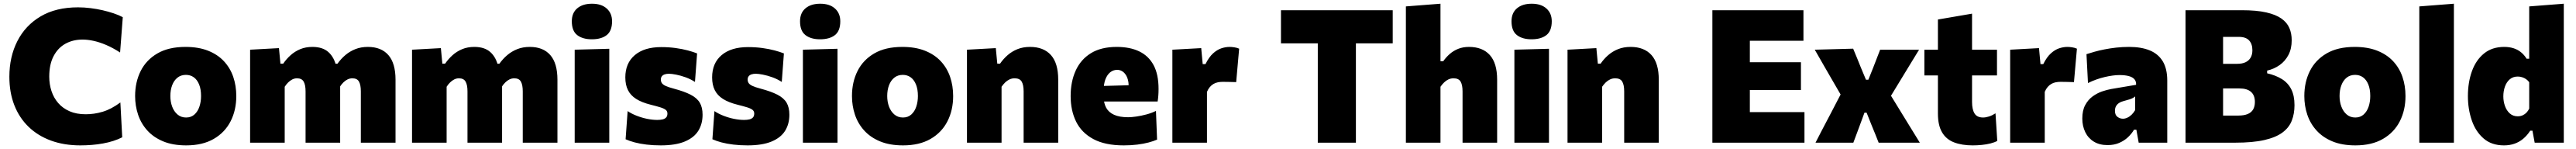

<svg xmlns="http://www.w3.org/2000/svg" viewBox="-20 -768 13888 802"><path d="M413 14.5Q325 14.5 254.2 -11.5Q183.5 -37.5 133.5 -86Q83.5 -134.5 57 -202.5Q30.5 -270.5 30.5 -355Q30.5 -462 73.5 -546.5Q116.5 -631 199 -679.8Q281.5 -728.5 400.5 -728.5Q434.5 -728.5 468.2 -724.2Q502 -720 533.5 -712.8Q565 -705.5 592.8 -696.2Q620.5 -687 642 -675.5L627.5 -485.5Q588.5 -510.5 552.8 -525.8Q517 -541 485 -548Q453 -555 425 -555Q373.5 -555 333 -532.8Q292.5 -510.5 269 -466Q245.5 -421.5 245.5 -355.5Q245.5 -315 257.5 -278.2Q269.5 -241.5 293.8 -213.5Q318 -185.5 355 -169.2Q392 -153 442 -153Q464 -153 487 -156.2Q510 -159.5 533.5 -166.5Q557 -173.5 580.8 -186Q604.5 -198.5 629 -216.5L639 -29Q617.5 -18 591 -9.5Q564.5 -1 535.2 4.2Q506 9.5 475 12Q444 14.5 413 14.5Z M984 14.5Q912 14.5 860 -7Q808 -28.5 774.2 -65.8Q740.5 -103 724.5 -150.8Q708.5 -198.5 708.5 -251Q708.5 -326 738.5 -385.8Q768.5 -445.5 828.8 -480.5Q889 -515.5 980 -515.5Q1050 -515.5 1101.5 -495.2Q1153 -475 1187 -438.8Q1221 -402.5 1237.5 -354.5Q1254 -306.5 1254 -251Q1254 -175 1223.2 -115Q1192.5 -55 1132.2 -20.2Q1072 14.5 984 14.5ZM983.5 -135.5Q1010.5 -135.5 1028.5 -151.8Q1046.5 -168 1055.2 -194.2Q1064 -220.5 1064 -251Q1064 -288 1053.5 -313.5Q1043 -339 1024.8 -352Q1006.5 -365 982.5 -365Q955.5 -365 936.8 -350Q918 -335 908.2 -309.2Q898.5 -283.5 898.5 -251Q898.5 -220.5 908.2 -194.2Q918 -168 937 -151.8Q956 -135.5 983.5 -135.5Z M1328.5 0Q1328.5 -53 1328.5 -102.5Q1328.5 -152 1328.5 -214.5V-264.5Q1328.5 -323 1328.5 -381.2Q1328.5 -439.5 1328.5 -500.5L1484 -509L1492 -425.5H1507Q1524.5 -451 1547.2 -471.2Q1570 -491.5 1599 -503.5Q1628 -515.5 1664.5 -515.5Q1720 -515.5 1751.2 -487.2Q1782.5 -459 1794 -406.5L1807 -406Q1810.5 -391 1812.2 -374.2Q1814 -357.5 1814 -339Q1814 -306 1814 -275.8Q1814 -245.5 1814 -214.5Q1814 -152.5 1814 -102.8Q1814 -53 1814 0H1627.5Q1627.5 -53 1627.5 -101.5Q1627.5 -150 1627.5 -204V-276Q1627.5 -311 1617.2 -328.8Q1607 -346.5 1581.5 -346.5Q1567.5 -346.5 1555.5 -340.2Q1543.5 -334 1533.2 -323.8Q1523 -313.5 1515 -301V-204Q1515 -149.5 1515 -101.2Q1515 -53 1515 0ZM1925.5 0Q1925.5 -53 1925.5 -101.5Q1925.5 -150 1925.5 -204V-276Q1925.5 -311 1915.5 -328.8Q1905.5 -346.5 1880 -346.5Q1866 -346.5 1853.8 -340.5Q1841.5 -334.5 1831 -324Q1820.5 -313.5 1812.5 -301L1784.5 -425H1799.5Q1818 -451 1841.8 -471.2Q1865.5 -491.5 1895.8 -503.5Q1926 -515.5 1963.5 -515.5Q2035.5 -515.5 2074 -471.5Q2112.5 -427.5 2112.5 -339Q2112.5 -306 2112.5 -275.8Q2112.5 -245.5 2112.5 -214.5Q2112.5 -152.5 2112.5 -102.8Q2112.5 -53 2112.5 0Z M2201.5 0Q2201.5 -53 2201.5 -102.5Q2201.5 -152 2201.5 -214.5V-264.5Q2201.5 -323 2201.5 -381.2Q2201.5 -439.5 2201.5 -500.5L2357 -509L2365 -425.5H2380Q2397.5 -451 2420.2 -471.2Q2443 -491.5 2472 -503.5Q2501 -515.5 2537.5 -515.5Q2593 -515.5 2624.2 -487.2Q2655.5 -459 2667 -406.5L2680 -406Q2683.5 -391 2685.2 -374.2Q2687 -357.5 2687 -339Q2687 -306 2687 -275.8Q2687 -245.5 2687 -214.5Q2687 -152.5 2687 -102.8Q2687 -53 2687 0H2500.5Q2500.5 -53 2500.5 -101.5Q2500.5 -150 2500.5 -204V-276Q2500.5 -311 2490.2 -328.8Q2480 -346.5 2454.5 -346.5Q2440.5 -346.5 2428.5 -340.2Q2416.5 -334 2406.2 -323.8Q2396 -313.5 2388 -301V-204Q2388 -149.5 2388 -101.2Q2388 -53 2388 0ZM2798.5 0Q2798.5 -53 2798.5 -101.5Q2798.5 -150 2798.5 -204V-276Q2798.5 -311 2788.5 -328.8Q2778.5 -346.5 2753 -346.5Q2739 -346.5 2726.8 -340.5Q2714.5 -334.5 2704 -324Q2693.5 -313.5 2685.5 -301L2657.5 -425H2672.5Q2691 -451 2714.8 -471.2Q2738.5 -491.5 2768.8 -503.5Q2799 -515.5 2836.5 -515.5Q2908.5 -515.5 2947 -471.5Q2985.5 -427.5 2985.5 -339Q2985.5 -306 2985.5 -275.8Q2985.5 -245.5 2985.5 -214.5Q2985.5 -152.5 2985.5 -102.8Q2985.5 -53 2985.5 0Z M3078.5 0Q3078.5 -53 3078.5 -102.5Q3078.5 -152 3078.5 -214.5V-264.5Q3078.5 -317 3078.5 -357Q3078.5 -397 3078.5 -431.2Q3078.5 -465.5 3078.5 -500.5L3265 -505.5Q3265 -470 3265 -435Q3265 -400 3265 -359Q3265 -318 3265 -264.5V-214.5Q3265 -152 3265 -102.5Q3265 -53 3265 0ZM3171 -556.5Q3121.5 -556.5 3092.2 -579Q3063 -601.5 3063 -653.5Q3063 -698.5 3092.2 -723.2Q3121.5 -748 3172 -748Q3222.5 -748 3251.2 -722.2Q3280 -696.5 3280 -653.5Q3280 -601.5 3251 -579Q3222 -556.5 3171 -556.5Z M3542.5 14.5Q3501 14.5 3465.8 10.2Q3430.5 6 3402.2 -1.5Q3374 -9 3353 -18.5L3364 -170Q3385.5 -155.5 3413.2 -144.8Q3441 -134 3469.8 -128.2Q3498.5 -122.5 3524 -122.5Q3540.5 -122.5 3552.8 -125.5Q3565 -128.5 3571.8 -136Q3578.5 -143.5 3578.5 -157Q3578.5 -169 3570 -176.2Q3561.5 -183.5 3541.8 -189.8Q3522 -196 3488 -204.5Q3440 -216.5 3410 -235.5Q3380 -254.5 3365.8 -282.8Q3351.5 -311 3351.5 -351.5Q3351.5 -428 3402.5 -471.2Q3453.5 -514.5 3545 -514.5Q3586 -514.5 3622.5 -509.5Q3659 -504.5 3688.8 -496.5Q3718.5 -488.5 3738.5 -480.5L3727 -327Q3704 -342 3677 -351.8Q3650 -361.5 3625.8 -366.2Q3601.5 -371 3587 -371Q3574 -371 3564 -367.8Q3554 -364.5 3548.5 -357.5Q3543 -350.5 3543 -339.5Q3543 -329 3548.5 -320.8Q3554 -312.5 3569 -305.5Q3584 -298.5 3612.5 -291Q3669 -276 3703.2 -258.5Q3737.5 -241 3752.8 -215.5Q3768 -190 3768 -150.5Q3768 -101 3745 -64Q3722 -27 3672 -6.2Q3622 14.5 3542.5 14.5Z M4010.5 14.5Q3969 14.5 3933.8 10.2Q3898.5 6 3870.2 -1.5Q3842 -9 3821 -18.5L3832 -170Q3853.5 -155.5 3881.2 -144.8Q3909 -134 3937.8 -128.2Q3966.5 -122.5 3992 -122.5Q4008.5 -122.5 4020.8 -125.5Q4033 -128.5 4039.8 -136Q4046.5 -143.5 4046.5 -157Q4046.5 -169 4038 -176.2Q4029.5 -183.5 4009.8 -189.8Q3990 -196 3956 -204.5Q3908 -216.5 3878 -235.5Q3848 -254.5 3833.8 -282.8Q3819.5 -311 3819.5 -351.5Q3819.5 -428 3870.5 -471.2Q3921.5 -514.5 4013 -514.5Q4054 -514.5 4090.5 -509.5Q4127 -504.5 4156.8 -496.5Q4186.5 -488.5 4206.5 -480.5L4195 -327Q4172 -342 4145 -351.8Q4118 -361.5 4093.8 -366.2Q4069.5 -371 4055 -371Q4042 -371 4032 -367.8Q4022 -364.5 4016.5 -357.5Q4011 -350.5 4011 -339.5Q4011 -329 4016.5 -320.8Q4022 -312.5 4037 -305.5Q4052 -298.5 4080.5 -291Q4137 -276 4171.2 -258.5Q4205.5 -241 4220.8 -215.5Q4236 -190 4236 -150.5Q4236 -101 4213 -64Q4190 -27 4140 -6.2Q4090 14.5 4010.5 14.5Z M4309 0Q4309 -53 4309 -102.5Q4309 -152 4309 -214.5V-264.5Q4309 -317 4309 -357Q4309 -397 4309 -431.2Q4309 -465.5 4309 -500.5L4495.5 -505.5Q4495.5 -470 4495.5 -435Q4495.5 -400 4495.5 -359Q4495.5 -318 4495.5 -264.5V-214.5Q4495.5 -152 4495.5 -102.5Q4495.5 -53 4495.5 0ZM4401.5 -556.5Q4352 -556.5 4322.8 -579Q4293.5 -601.5 4293.5 -653.5Q4293.5 -698.5 4322.8 -723.2Q4352 -748 4402.5 -748Q4453 -748 4481.8 -722.2Q4510.5 -696.5 4510.5 -653.5Q4510.5 -601.5 4481.5 -579Q4452.5 -556.5 4401.5 -556.5Z M4849 14.5Q4777 14.5 4725 -7Q4673 -28.5 4639.2 -65.8Q4605.5 -103 4589.5 -150.8Q4573.5 -198.5 4573.5 -251Q4573.5 -326 4603.5 -385.8Q4633.5 -445.5 4693.8 -480.5Q4754 -515.5 4845 -515.5Q4915 -515.5 4966.5 -495.2Q5018 -475 5052 -438.8Q5086 -402.5 5102.5 -354.5Q5119 -306.5 5119 -251Q5119 -175 5088.2 -115Q5057.5 -55 4997.2 -20.2Q4937 14.5 4849 14.5ZM4848.5 -135.5Q4875.5 -135.5 4893.5 -151.8Q4911.5 -168 4920.2 -194.2Q4929 -220.5 4929 -251Q4929 -288 4918.5 -313.5Q4908 -339 4889.8 -352Q4871.5 -365 4847.5 -365Q4820.5 -365 4801.8 -350Q4783 -335 4773.2 -309.2Q4763.5 -283.5 4763.5 -251Q4763.5 -220.5 4773.2 -194.2Q4783 -168 4802 -151.8Q4821 -135.5 4848.5 -135.5Z M5193.5 0Q5193.5 -53 5193.5 -102.5Q5193.5 -152 5193.5 -214.5V-264.5Q5193.5 -323 5193.5 -381.2Q5193.5 -439.5 5193.5 -500.5L5349 -509L5357 -425.5H5372Q5389.5 -451 5412.8 -471.2Q5436 -491.5 5466 -503.5Q5496 -515.5 5533.5 -515.5Q5606.5 -515.5 5646 -471.8Q5685.5 -428 5685.5 -339Q5685.5 -306 5685.5 -275.8Q5685.5 -245.5 5685.5 -214.5Q5685.5 -152.5 5685.5 -102.8Q5685.5 -53 5685.5 0H5499Q5499 -53 5499 -101.5Q5499 -150 5499 -204V-276Q5499 -311 5488.5 -328.8Q5478 -346.5 5450.5 -346.5Q5435.5 -346.5 5422.8 -340.5Q5410 -334.5 5399.2 -324Q5388.5 -313.5 5380 -301V-204Q5380 -149.5 5380 -101.2Q5380 -53 5380 0Z M6039 14.5Q5938 14.5 5874.8 -19.5Q5811.5 -53.5 5782 -113.2Q5752.5 -173 5752.5 -251Q5752.5 -328.5 5779.8 -388.2Q5807 -448 5862 -481.8Q5917 -515.5 6001 -515.5Q6072.5 -515.5 6122.8 -491.2Q6173 -467 6199.8 -417.2Q6226.5 -367.5 6226.5 -289.5Q6226.5 -269 6225.2 -253Q6224 -237 6221.5 -221.5L6063.5 -276.5Q6064.5 -282.5 6065 -289.2Q6065.5 -296 6065.5 -301.5Q6065.5 -343.5 6048 -367.8Q6030.5 -392 6003 -392Q5982.5 -392 5966.2 -379.2Q5950 -366.5 5940.2 -341.8Q5930.5 -317 5930.5 -280V-248.5Q5930.5 -212.5 5944.2 -187.8Q5958 -163 5987 -150Q6016 -137 6062.5 -137Q6080.5 -137 6106.8 -140.8Q6133 -144.5 6161 -152Q6189 -159.5 6212.5 -171L6218.5 -16.5Q6199 -8 6172.5 -1Q6146 6 6112.5 10.2Q6079 14.5 6039 14.5ZM5823.5 -221.5V-302.5L6114 -310.5L6221.5 -292.5V-221.5Z M6301 0Q6301 -53 6301 -102.5Q6301 -152 6301 -214.5V-264.5Q6301 -323 6301 -381.2Q6301 -439.5 6301 -500.5L6456.5 -509L6464.5 -423H6479.5Q6498.5 -461 6520.5 -480.8Q6542.5 -500.5 6565.2 -508Q6588 -515.5 6610 -515.5Q6619.5 -515.5 6634 -513.5Q6648.5 -511.5 6661 -506L6645 -326Q6624 -326.5 6607.2 -327Q6590.5 -327.5 6573 -327.5Q6559 -327.5 6546.2 -325Q6533.5 -322.5 6522.8 -316.2Q6512 -310 6503 -299.5Q6494 -289 6487.5 -273.5V-204Q6487.5 -149.5 6487.5 -101.2Q6487.5 -53 6487.5 0Z M7085 0Q7085 -56.5 7085 -109.8Q7085 -163 7085 -230.5V-441Q7085 -511.5 7085 -566.8Q7085 -622 7085 -680L7162 -534.5H7062Q7007.5 -534.5 6965.8 -534.5Q6924 -534.5 6886.5 -534.5V-713H7489V-534.5Q7451.5 -534.5 7409.8 -534.5Q7368 -534.5 7313.5 -534.5H7213.5L7290.5 -680Q7290.5 -622 7290.5 -566.8Q7290.5 -511.5 7290.5 -441V-230.5Q7290.5 -163 7290.5 -109.8Q7290.5 -56.5 7290.5 0Z M7560 0Q7560 -53 7560 -102.5Q7560 -152 7560 -214.5V-493Q7560 -553.5 7560 -613.2Q7560 -673 7560 -733.5L7746.5 -748Q7746.5 -690 7746.5 -626.8Q7746.5 -563.5 7746.5 -493V-438.5H7761.5Q7776.5 -460 7796.5 -477.5Q7816.5 -495 7842.2 -505.2Q7868 -515.5 7900 -515.5Q7973 -515.5 8012.5 -471.8Q8052 -428 8052 -339Q8052 -306 8052 -275.8Q8052 -245.5 8052 -214.5Q8052 -152.5 8052 -102.8Q8052 -53 8052 0H7865.5Q7865.5 -53 7865.5 -101.5Q7865.5 -150 7865.5 -204V-276Q7865.5 -311 7855 -328.8Q7844.5 -346.5 7817 -346.5Q7802 -346.5 7789.2 -340.5Q7776.5 -334.5 7765.8 -324Q7755 -313.5 7746.5 -301V-204Q7746.5 -149.5 7746.5 -101.2Q7746.5 -53 7746.5 0Z M8145 0Q8145 -53 8145 -102.5Q8145 -152 8145 -214.5V-264.5Q8145 -317 8145 -357Q8145 -397 8145 -431.2Q8145 -465.5 8145 -500.5L8331.5 -505.5Q8331.5 -470 8331.5 -435Q8331.5 -400 8331.5 -359Q8331.5 -318 8331.5 -264.5V-214.5Q8331.5 -152 8331.5 -102.5Q8331.5 -53 8331.5 0ZM8237.5 -556.5Q8188 -556.5 8158.8 -579Q8129.5 -601.5 8129.5 -653.5Q8129.5 -698.5 8158.8 -723.2Q8188 -748 8238.5 -748Q8289 -748 8317.8 -722.2Q8346.5 -696.5 8346.5 -653.5Q8346.5 -601.5 8317.5 -579Q8288.5 -556.5 8237.5 -556.5Z M8431.5 0Q8431.5 -53 8431.5 -102.5Q8431.5 -152 8431.5 -214.5V-264.5Q8431.5 -323 8431.5 -381.2Q8431.5 -439.5 8431.5 -500.5L8587 -509L8595 -425.5H8610Q8627.5 -451 8650.8 -471.2Q8674 -491.5 8704 -503.5Q8734 -515.5 8771.5 -515.5Q8844.5 -515.5 8884 -471.8Q8923.5 -428 8923.5 -339Q8923.5 -306 8923.5 -275.8Q8923.5 -245.5 8923.5 -214.5Q8923.5 -152.5 8923.5 -102.8Q8923.5 -53 8923.5 0H8737Q8737 -53 8737 -101.5Q8737 -150 8737 -204V-276Q8737 -311 8726.5 -328.8Q8716 -346.5 8688.5 -346.5Q8673.5 -346.5 8660.8 -340.5Q8648 -334.5 8637.2 -324Q8626.5 -313.5 8618 -301V-204Q8618 -149.5 8618 -101.2Q8618 -53 8618 0Z M9212.5 0Q9212.5 -56.5 9212.5 -109.8Q9212.5 -163 9212.5 -230.5V-474.5Q9212.5 -544.5 9212.5 -599.8Q9212.5 -655 9212.5 -713H9703.5V-548.5Q9659.5 -548.5 9609.2 -548.5Q9559 -548.5 9491 -548.5H9329L9414.5 -680Q9414.5 -622 9414.5 -566.8Q9414.5 -511.5 9414.5 -441V-264Q9414.5 -196.5 9414.5 -143Q9414.5 -89.5 9414.5 -33L9342 -164.5H9505Q9562 -164.5 9612.2 -164.5Q9662.5 -164.5 9709 -164.5V0ZM9367 -283.5V-433H9493Q9556.5 -433 9602 -433Q9647.5 -433 9690 -433V-283.5Q9645.5 -283.5 9600 -283.5Q9554.5 -283.5 9492.5 -283.5Z M9768.5 0Q9786.5 -35.5 9800.2 -61.5Q9814 -87.5 9826.2 -111Q9838.5 -134.5 9852.5 -161L9914 -279L9914.5 -241L9851.5 -349.5Q9837 -374.5 9824 -397Q9811 -419.5 9796.8 -444.2Q9782.5 -469 9764.5 -500.5L9971.5 -506Q9983 -478.5 9993 -454.2Q10003 -430 10013.5 -403.5L10040.5 -339H10053.5L10079 -402.5Q10089 -429 10098 -451.5Q10107 -474 10117 -500.5H10327Q10307 -467.5 10292.2 -443.8Q10277.5 -420 10264.5 -398.5Q10251.5 -377 10235.5 -351L10169 -242L10159 -279.5L10233 -159Q10256 -121.5 10277.8 -86.2Q10299.5 -51 10331 0H10109Q10099 -25 10090.8 -45.8Q10082.5 -66.5 10072 -91.5L10044 -161.5H10032.5L10008 -95Q9998.5 -69 9990.5 -48Q9982.5 -27 9972.5 0Z M10616 14.5Q10557.5 14.5 10515.2 -1.8Q10473 -18 10450.8 -55.8Q10428.5 -93.5 10428.5 -157Q10428.5 -184 10428.5 -213.5Q10428.5 -243 10428.5 -278.2Q10428.5 -313.5 10428.5 -357Q10428.5 -400.5 10428.5 -455.5Q10428.5 -515.5 10428.5 -564Q10428.5 -612.5 10428.5 -663L10612.5 -694.5Q10612.5 -654.5 10612.5 -617.8Q10612.5 -581 10612.5 -542Q10612.5 -503 10612.5 -455.5V-219.5Q10612.5 -179 10626 -157.2Q10639.5 -135.5 10672 -135.5Q10686.5 -135.5 10703.8 -141Q10721 -146.5 10739 -158L10748.5 -9.5Q10734 -1.5 10712.2 4Q10690.5 9.5 10665.2 12Q10640 14.5 10616 14.5ZM10355.5 -362V-500.5H10747V-362Q10702 -362 10656.8 -362Q10611.5 -362 10569.5 -362H10485Z M10818 0Q10818 -53 10818 -102.5Q10818 -152 10818 -214.5V-264.5Q10818 -323 10818 -381.2Q10818 -439.5 10818 -500.5L10973.5 -509L10981.5 -423H10996.5Q11015.5 -461 11037.5 -480.8Q11059.5 -500.5 11082.2 -508Q11105 -515.5 11127 -515.5Q11136.5 -515.5 11151 -513.5Q11165.5 -511.5 11178 -506L11162 -326Q11141 -326.5 11124.2 -327Q11107.5 -327.5 11090 -327.5Q11076 -327.5 11063.2 -325Q11050.5 -322.5 11039.8 -316.2Q11029 -310 11020 -299.5Q11011 -289 11004.5 -273.5V-204Q11004.5 -149.5 11004.5 -101.2Q11004.5 -53 11004.5 0Z M11343.5 13Q11299.5 13 11269 -5.8Q11238.5 -24.5 11222.8 -57Q11207 -89.5 11207 -130Q11207 -173.5 11222.5 -202.2Q11238 -231 11262.2 -248.8Q11286.5 -266.5 11313.5 -275.8Q11340.5 -285 11363.5 -289L11497 -311.5Q11498 -330 11488 -341.5Q11478 -353 11457.5 -358.5Q11437 -364 11407 -364Q11390 -364 11369.8 -361.2Q11349.5 -358.5 11327.2 -353.2Q11305 -348 11282.5 -340Q11260 -332 11237.5 -321L11229.5 -476.5Q11248.5 -482.5 11273 -489.5Q11297.5 -496.5 11327 -502.2Q11356.5 -508 11390 -511.8Q11423.5 -515.5 11460 -515.5Q11524.5 -515.5 11570.5 -496.8Q11616.5 -478 11640.8 -438Q11665 -398 11665 -334Q11665 -308.5 11665 -273Q11665 -237.5 11665 -211.5V-177.5Q11665 -137.5 11665 -93.2Q11665 -49 11665 0H11511L11498.5 -70H11486Q11473 -48 11453 -29.2Q11433 -10.5 11405.8 1.2Q11378.5 13 11343.5 13ZM11426 -129Q11438 -129 11450.2 -134.8Q11462.5 -140.5 11473.2 -151Q11484 -161.5 11492 -175.5V-249Q11487 -244.5 11480.2 -240.8Q11473.5 -237 11461.2 -233Q11449 -229 11428 -223.5Q11415.5 -220.5 11405.2 -213.8Q11395 -207 11389 -196.8Q11383 -186.5 11383 -171.5Q11383 -149 11396.5 -139Q11410 -129 11426 -129Z M12030 0Q11974 0 11925.5 0Q11877 0 11836.5 0Q11796 0 11763.5 0Q11763.5 -56.5 11763.5 -109.8Q11763.5 -163 11763.5 -230.5V-474.5Q11763.5 -544.5 11763.5 -599.8Q11763.5 -655 11763.5 -713Q11826 -713 11906.5 -713Q11987 -713 12067 -713Q12146.5 -713 12198.5 -701.2Q12250.5 -689.5 12280.8 -668Q12311 -646.5 12323.5 -617Q12336 -587.5 12336 -551.5Q12336 -506 12318.5 -472.5Q12301 -439 12271 -417.8Q12241 -396.5 12203.5 -388V-373.5Q12249.5 -363 12282.8 -342.5Q12316 -322 12333.5 -287.8Q12351 -253.5 12351 -202Q12351 -156 12336.5 -118.8Q12322 -81.5 12286.5 -55Q12251 -28.5 12188.5 -14.2Q12126 0 12030 0ZM11966 -146H12049.5Q12078.5 -146 12098.2 -154Q12118 -162 12127.8 -178.5Q12137.5 -195 12137.5 -219.5Q12137.5 -255 12116.5 -273.5Q12095.5 -292 12054 -292H11917V-424.5H12043Q12069.5 -424.5 12087.5 -433.2Q12105.5 -442 12114.8 -458.2Q12124 -474.5 12124 -497.5Q12124 -531.5 12106.2 -550.5Q12088.5 -569.5 12051 -569.5H11966Q11966 -539 11966 -506.2Q11966 -473.5 11966 -430V-275Q11966 -234.5 11966 -204.5Q11966 -174.5 11966 -146Z M12679.5 14.5Q12607.5 14.5 12555.5 -7Q12503.5 -28.5 12469.8 -65.8Q12436 -103 12420 -150.8Q12404 -198.5 12404 -251Q12404 -326 12434 -385.8Q12464 -445.5 12524.2 -480.5Q12584.5 -515.5 12675.5 -515.5Q12745.5 -515.5 12797 -495.2Q12848.5 -475 12882.5 -438.8Q12916.5 -402.5 12933 -354.5Q12949.5 -306.5 12949.5 -251Q12949.5 -175 12918.8 -115Q12888 -55 12827.8 -20.2Q12767.5 14.5 12679.5 14.5ZM12679 -135.5Q12706 -135.5 12724 -151.8Q12742 -168 12750.8 -194.2Q12759.5 -220.5 12759.5 -251Q12759.5 -288 12749 -313.5Q12738.5 -339 12720.2 -352Q12702 -365 12678 -365Q12651 -365 12632.2 -350Q12613.5 -335 12603.8 -309.2Q12594 -283.5 12594 -251Q12594 -220.5 12603.8 -194.2Q12613.5 -168 12632.5 -151.8Q12651.5 -135.5 12679 -135.5Z M13024 0Q13024 -53 13024 -102.5Q13024 -152 13024 -214.5V-493Q13024 -553.5 13024 -613.2Q13024 -673 13024 -733.5L13210.5 -748Q13210.5 -689.5 13210.5 -626.5Q13210.5 -563.5 13210.5 -493V-214.5Q13210.5 -152 13210.5 -102.5Q13210.5 -53 13210.5 0Z M13480.5 14.5Q13413.5 14.5 13370.5 -22.8Q13327.5 -60 13306.8 -120.5Q13286 -181 13286 -250.5Q13286 -325 13307.8 -385Q13329.5 -445 13373 -480.2Q13416.5 -515.5 13481.5 -515.5Q13509 -515.5 13531.5 -508.5Q13554 -501.5 13571.8 -487.2Q13589.5 -473 13602.5 -452H13616.5V-493Q13616.5 -553.5 13616.5 -612.5Q13616.5 -671.5 13616.5 -733.5L13803 -748Q13803 -689.5 13803 -626.5Q13803 -563.5 13803 -493V-214.5Q13803 -152 13803 -102.5Q13803 -53 13803 0H13646L13634 -64.5H13622Q13605 -38.5 13584 -21Q13563 -3.5 13537.2 5.5Q13511.5 14.5 13480.5 14.5ZM13554.5 -142Q13569.5 -142 13581.5 -147.5Q13593.5 -153 13602.2 -162.2Q13611 -171.5 13616.5 -183.5V-325.5Q13609.5 -335 13600 -341.8Q13590.5 -348.5 13578.8 -352.2Q13567 -356 13555 -356Q13529 -356 13511.8 -341.2Q13494.5 -326.5 13485.8 -302.2Q13477 -278 13477 -249Q13477 -222 13485.8 -197.5Q13494.5 -173 13511.8 -157.5Q13529 -142 13554.5 -142Z"/></svg>

Font: Commissioner Thin ExtraBold
Style: Regular
Weight: 800
Version: Version 1.000